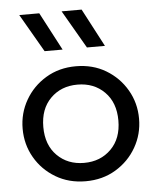

<svg xmlns="http://www.w3.org/2000/svg" viewBox="-54 -803 706 865"><g transform="rotate(-5 299.0 -371.0)"><path d="M299 15Q223 15 163.5 -20.5Q104 -56 70 -115Q36 -174 36 -245Q36 -315 70 -374.2Q104 -433.5 163.5 -469.2Q223 -505 299 -505Q375.5 -505 434.8 -469.5Q494 -434 528.2 -375Q562.5 -316 562.5 -245Q562.5 -175 528.5 -115.8Q494.5 -56.5 435 -20.8Q375.5 15 299 15ZM299 -68Q373 -68 421 -115.8Q469 -163.5 469 -245Q469 -326.5 421.2 -374.2Q373.5 -422 299 -422Q225 -422 177.2 -374.2Q129.5 -326.5 129.5 -245Q129.5 -163.5 177.2 -115.8Q225 -68 299 -68ZM356.5 -585 257 -757H347.5L438 -585ZM165 -585 65.5 -757H156L246.5 -585Z"/></g></svg>

Font: Geologica Light
Style: Regular
Weight: 300
Designer: Sindre Bremnes, Frode Helland
Foundry: Monokrom Skriftforlag AS
Version: Version 1.010; ttfautohint (v1.8.4.7-5d5b);gftools[0.9.28]